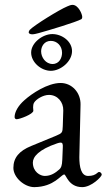

<svg xmlns="http://www.w3.org/2000/svg" viewBox="-20 -755 439 789"><path d="M139 -619C183 -631 292 -664 314 -676C317 -678 318 -682 318 -685C318 -697 302 -735 278 -735C271 -735 264 -732 257 -729C223 -715 120 -651 102 -632C99 -628 98 -625 98 -622C98 -617 105 -614 112 -614C121 -614 131 -617 139 -619ZM149 -544C149 -563 161 -587 189 -587C214 -587 235 -567 235 -538C235 -518 224 -492 196 -492C168 -492 149 -519 149 -544ZM195 -615C155 -615 108 -579 108 -539C108 -499 149 -464 189 -464C229 -464 276 -502 276 -545C276 -585 235 -615 195 -615ZM342 -32C313 -32 306 -70 306 -109L311 -325C312 -374 276 -414 229 -414C176 -414 111 -371 80 -343C55 -321 40 -295 40 -274C40 -271 42 -265 48 -265C61 -265 117 -286 117 -300C117 -305 116 -309 116 -314C116 -321 117 -328 120 -333C128 -347 157 -365 181 -365C217 -365 241 -335 240 -301L238 -237C237 -210 236 -208 210 -197L108 -155C59 -135 35 -107 35 -65C35 -26 80 14 121 14C203 13 231 -38 244 -38C252 -38 261 14 318 14C356 14 398 -29 398 -37C398 -45 388 -52 382 -46C371 -36 360 -32 342 -32ZM115 -87C115 -110 138 -140 215 -166C220 -168 226 -169 229 -169C237 -169 239 -163 238 -148L236 -99C235 -74 231 -65 224 -59C208 -45 190 -32 164 -32C145 -32 115 -49 115 -87Z"/></svg>

Font: EB Garamond 12
Style: Regular
Weight: 400
Version: Version 0.016+